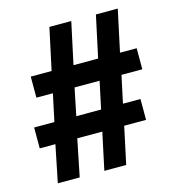

<svg xmlns="http://www.w3.org/2000/svg" viewBox="-106 -788 812 890"><g transform="rotate(-15 300.0 -343.0)"><path d="M62 12.2 98.1 -166H22.9V-266.1H120.1L147.9 -397H68.8V-498H168.9L211.9 -698.2H316.9L273.9 -498H392.1L435.1 -698.2H540L497.1 -498H577.1V-397H477.1L449.2 -266.1H533.2V-166H428.2L390.1 12.2H285.2L323.2 -166H203.1L167 12.2ZM225.1 -266.1H344.2L372.1 -397H252Z"/></g></svg>

Font: Archivo
Style: Bold
Weight: 700
Designer: Hector Gatti
Foundry: Omnibus-Type
Version: Version 2.001